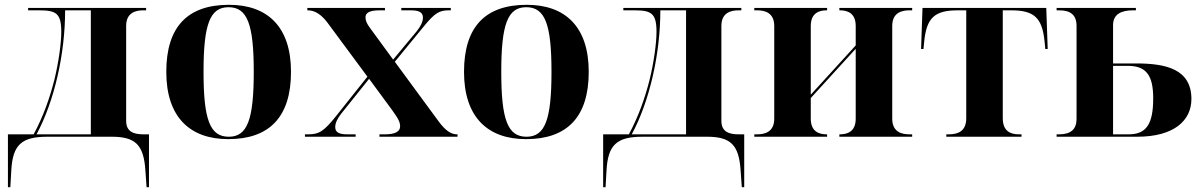

<svg xmlns="http://www.w3.org/2000/svg" viewBox="-20 -569 5003 799"><path d="M13 210H23L27 140C33 34 69 0 177 0H445C544 0 578 34 585 140L590 210H600V-10H577C539 -10 505 -19 505 -66V-461C505 -518 547 -526 576 -526H588V-536H97V-526H143C213 -526 235 -514 235 -437C235 -389 224 -309 206 -236C187 -161 160 -84 120 -10H13ZM132 -10C206 -147 251 -344 251 -526H358V-10Z M930 10C1101 10 1191 -82 1191 -270C1191 -458 1093 -549 933 -549C761 -549 672 -458 672 -270C672 -82 770 10 930 10ZM932 0C854 0 827 -70 827 -270C827 -469 854 -539 931 -539C1009 -539 1036 -469 1036 -270C1036 -70 1009 0 932 0Z M1249 0H1460V-10H1426C1395 -10 1375 -16 1375 -40C1375 -58 1385 -77 1400 -96L1516 -241L1611 -112C1641 -71 1645 -58 1645 -43C1645 -21 1623 -10 1583 -10H1559V0H1884V-10H1881C1858 -10 1834 -25 1806 -63L1623 -312L1746 -462C1789 -514 1808 -526 1847 -526H1856V-536H1650V-526H1689C1720 -526 1740 -520 1740 -496C1740 -478 1730 -459 1715 -440L1616 -321L1521 -451C1506 -471 1501 -483 1501 -497C1501 -513 1513 -526 1559 -526H1582V-536H1259V-526H1261C1291 -526 1318 -508 1344 -473L1509 -250L1381 -89C1327 -21 1307 -10 1263 -10H1249Z M2169 10C2340 10 2430 -82 2430 -270C2430 -458 2332 -549 2172 -549C2000 -549 1911 -458 1911 -270C1911 -82 2009 10 2169 10ZM2171 0C2093 0 2066 -70 2066 -270C2066 -469 2093 -539 2170 -539C2248 -539 2275 -469 2275 -270C2275 -70 2248 0 2171 0Z M2490 210H2500L2504 140C2510 34 2546 0 2654 0H2922C3021 0 3055 34 3062 140L3067 210H3077V-10H3054C3016 -10 2982 -19 2982 -66V-461C2982 -518 3024 -526 3053 -526H3065V-536H2574V-526H2620C2690 -526 2712 -514 2712 -437C2712 -389 2701 -309 2683 -236C2664 -161 2637 -84 2597 -10H2490ZM2609 -10C2683 -147 2728 -344 2728 -526H2835V-10Z M3119 0H3422V-10H3420C3393 -10 3354 -18 3354 -75V-161L3541 -366V-75C3541 -18 3502 -10 3475 -10H3473V0H3776V-10H3764C3735 -10 3693 -18 3693 -75V-461C3693 -518 3735 -526 3764 -526H3776V-536H3473V-526H3475C3502 -526 3541 -518 3541 -461V-380L3354 -175V-461C3354 -518 3393 -526 3420 -526H3422V-536H3119V-526H3131C3160 -526 3202 -518 3202 -461V-75C3202 -18 3160 -10 3131 -10H3119Z M3918 0H4231V-10H4220C4184 -10 4153 -24 4153 -77V-526H4188C4284 -526 4317 -495 4327 -396L4330 -365H4340L4334 -536H3819L3813 -365H3823L3826 -396C3836 -495 3869 -526 3966 -526H4001V-77C4001 -24 3968 -10 3929 -10H3918Z M4377 0H4713C4865 0 4938 -67 4938 -157C4938 -282 4831 -305 4708 -305H4612V-465C4612 -512 4650 -526 4694 -526H4707V-536H4377V-526H4388C4435 -526 4460 -507 4460 -461V-74C4460 -32 4437 -10 4388 -10H4377ZM4677 -10H4612V-295H4673C4749 -295 4779 -257 4779 -160C4779 -52 4750 -10 4677 -10Z"/></svg>

Font: Noto Serif Display
Style: Bold
Weight: 700
Designer: Monotype Design Team
Foundry: Monotype Imaging Inc.
Version: Version 2.009